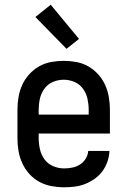

<svg xmlns="http://www.w3.org/2000/svg" viewBox="-20 -786 540 814"><path d="M252 8Q225 8 198 3Q171 -2 147 -15Q123 -28 104.5 -48.5Q86 -69 74.5 -94Q63 -119 58.5 -146Q54 -173 54 -200V-320Q54 -347 58.5 -374Q63 -401 74 -425.5Q85 -450 103.5 -470.5Q122 -491 145.5 -504.5Q169 -518 196 -523Q223 -528 250 -528Q277 -528 304 -523Q331 -518 354.5 -504.5Q378 -491 396.5 -470.5Q415 -450 426 -425.5Q437 -401 441.5 -374Q446 -347 446 -320V-220H144V-200Q144 -176 149.5 -152.5Q155 -129 169 -110Q183 -91 205.5 -81.5Q228 -72 252 -72Q269 -72 286.5 -75.5Q304 -79 319 -88.5Q334 -98 343.5 -113.5Q353 -129 354 -146H444Q443 -123 435.5 -101Q428 -79 414.5 -60.5Q401 -42 382 -28.5Q363 -15 342 -6.5Q321 2 298 5Q275 8 252 8ZM356 -300V-320Q356 -344 351 -367Q346 -390 332 -409.5Q318 -429 296 -438.5Q274 -448 250 -448Q226 -448 204 -438.5Q182 -429 168 -409.5Q154 -390 149 -367Q144 -344 144 -320V-300ZM262 -579 130 -714 195 -766 315 -621Z"/></svg>

Font: Iosevka Curly Medium
Style: Regular
Weight: 500
Monospace: yes
Designer: Belleve Invis
Foundry: Belleve Invis
Version: Version 22.1.2; ttfautohint (v1.8.4)